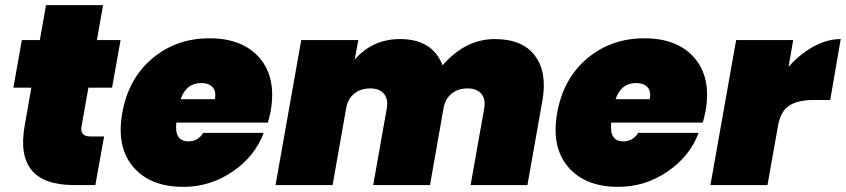

<svg xmlns="http://www.w3.org/2000/svg" viewBox="-20 -720 3291 747"><path d="M76 -231 102 -379H32L65 -564H135L159 -700H381L357 -564H449L416 -379H324L297 -227Q291 -189 332 -189H385L351 0H267Q35 0 76 -231Z M764 -397Q704 -397 683 -334H816Q822 -366 806.5 -381.5Q791 -397 764 -397ZM1006 -203Q972 -112 885 -52.5Q798 7 693 7Q564 7 498 -71Q432 -149 456 -282Q480 -415 573 -493Q666 -571 795 -571Q924 -571 990 -494.5Q1056 -418 1033 -287Q1026 -254 1022 -243H666Q658 -170 713 -170Q750 -170 771 -203Z M1811 0 1864 -299Q1870 -335 1852.5 -355.5Q1835 -376 1799 -376Q1762 -376 1737 -355.5Q1712 -335 1706 -301L1653 0H1432L1485 -299Q1491 -335 1473.5 -355.5Q1456 -376 1420 -376Q1383 -376 1358 -355.5Q1333 -335 1327 -300L1274 0H1052L1152 -564H1374L1360 -488Q1429 -568 1537 -568Q1662 -568 1702 -466Q1791 -568 1905 -568Q2013 -568 2061.5 -503Q2110 -438 2090 -327L2032 0Z M2456 -397Q2396 -397 2375 -334H2508Q2514 -366 2498.5 -381.5Q2483 -397 2456 -397ZM2698 -203Q2664 -112 2577 -52.5Q2490 7 2385 7Q2256 7 2190 -71Q2124 -149 2148 -282Q2172 -415 2265 -493Q2358 -571 2487 -571Q2616 -571 2682 -494.5Q2748 -418 2725 -287Q2718 -254 2714 -243H2358Q2350 -170 2405 -170Q2442 -170 2463 -203Z M3007 -231 2966 0H2744L2844 -564H3066L3048 -460Q3091 -509 3144.5 -538.5Q3198 -568 3251 -568L3210 -331H3147Q3084 -331 3050.5 -309Q3017 -287 3007 -231Z"/></svg>

Font: Poppins Black
Style: Italic
Weight: 900
Italic angle: -10°
Designer: Ninad Kale (Devanagari), Jonny Pinhorn (Latin)
Foundry: Indian Type Foundry
Version: Version 3.200;PS 1.000;hotconv 16.6.54;makeotf.lib2.5.65590